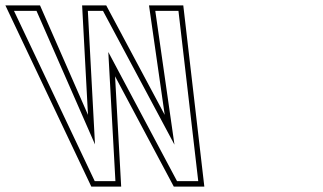

<svg xmlns="http://www.w3.org/2000/svg" viewBox="-293 -687 1188 707"><path d="M346.9 0H459.4L381.9 -667H255.7L313.5 -264L98.2 -667H9.4L31 -264L-145.6 -667H-273.1L43.2 0H153.2L130.7 -406ZM358.9 -20 105.8 -495.5 132 -20H55.8L-241.5 -647H-158.6L56.8 -155.2L30.5 -647H86.2L349.4 -154.3L278.8 -647H364.1L437 -20Z"/></svg>

Font: Din Kursivschrift
Style: BreitLeftGho
Weight: 400
Version: Version 1.089